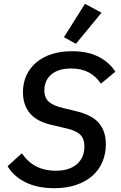

<svg xmlns="http://www.w3.org/2000/svg" viewBox="-20 -980 640 1012"><path d="M267 12Q177 12 114 -19.5Q51 -51 20 -104L95 -172Q158 -80 273 -80Q345 -80 385 -114.5Q425 -149 425 -208Q425 -248 403 -270Q381 -292 327 -304L255 -321Q174 -339 137.5 -383Q101 -427 101 -494Q101 -543 119.5 -583Q138 -623 172 -651.5Q206 -680 253.5 -695Q301 -710 360 -710Q445 -710 502 -679.5Q559 -649 588 -602L512 -539Q486 -578 447.5 -598.5Q409 -619 355 -619Q288 -619 251 -588Q214 -557 214 -504Q214 -463 238.5 -442.5Q263 -422 315 -410L385 -393Q467 -373 502.5 -330Q538 -287 538 -220Q538 -169 519.5 -126Q501 -83 466 -52.5Q431 -22 380.5 -5Q330 12 267 12ZM380 -749 317 -784 428 -960 515 -913Z"/></svg>

Font: IBM Plex Mono Medium
Style: Italic
Weight: 500
Italic angle: -9°
Monospace: yes
Designer: Mike Abbink, Paul van der Laan, Pieter van Rosmalen
Foundry: Bold Monday
Version: Version 2.3